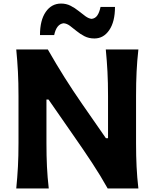

<svg xmlns="http://www.w3.org/2000/svg" viewBox="-20 -1070 876 1090"><path d="M72.3 0Q78.6 -64 81.8 -123.8Q85 -183.6 85 -257.8V-524.9Q85 -601.1 81.8 -662.4Q78.6 -723.6 72.3 -789.1H251.5Q299.8 -704.6 346.9 -629.9Q394 -555.2 445.8 -480.5L581.1 -285.6H593.3V-524.9Q593.3 -601.1 590.1 -662.4Q586.9 -723.6 580.6 -789.1H765.6Q758.3 -723.6 755.4 -662.4Q752.4 -601.1 752.4 -524.9V-257.8Q752.4 -183.6 755.4 -123.8Q758.3 -64 765.6 0H591.3Q551.3 -71.8 502.9 -145.3Q454.6 -218.8 392.1 -308.1L255.4 -504.9H243.7V-257.8Q243.7 -183.6 246.6 -123.8Q249.5 -64 256.8 0ZM516.1 -851.6Q484.4 -851.6 459.7 -864.3Q435.1 -877 415 -893.6Q395 -910.2 377.2 -923.3Q359.4 -936.5 341.3 -938Q300.8 -933.6 287.6 -871.1H207Q207 -955.1 239.7 -1002.4Q272.5 -1049.8 326.7 -1049.8Q356.4 -1049.8 381.1 -1037.1Q405.8 -1024.4 426.5 -1007.6Q447.3 -990.7 465.6 -977.5Q483.9 -964.4 500.5 -962.9Q521 -965.3 532.7 -982.7Q544.4 -1000 550.8 -1030.8H632.8Q632.8 -946.8 600.3 -899.2Q567.9 -851.6 516.1 -851.6Z"/></svg>

Font: Pinar-DS3-FD Bold
Style: Regular
Weight: 700
Designer: Amin Abedi
Version: Version 3.000